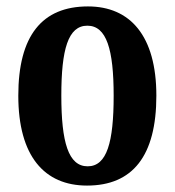

<svg xmlns="http://www.w3.org/2000/svg" viewBox="-20 -568 544 598"><path d="M251 10C393 10 467 -82 467 -270C467 -457 385 -548 254 -548C111 -548 37 -457 37 -270C37 -82 118 10 251 10ZM253 -50C193 -50 171 -125 171 -270C171 -414 192 -488 252 -488C312 -488 334 -414 334 -270C334 -125 313 -50 253 -50Z"/></svg>

Font: Noto Serif Lao ExtraCondensed
Style: Bold
Weight: 700
Width: 2
Designer: Monotype Design Team
Foundry: Monotype Imaging Inc.
Version: Version 2.003